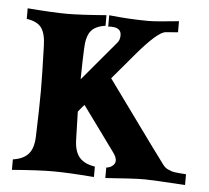

<svg xmlns="http://www.w3.org/2000/svg" viewBox="-42 -536 631 581"><g transform="rotate(5 273.5 -245.0)"><path d="M258.8 -489.7V-457.5Q227.1 -453.1 214.1 -435.8Q201.2 -418.5 200.2 -382.3Q198.7 -351.6 197.8 -289.6L299.3 -410.2Q306.6 -418.9 306.6 -432.6Q306.6 -438.5 304.7 -442.9Q302.7 -447.3 299.6 -449.7Q296.4 -452.1 292.7 -453.6Q289.1 -455.1 284.7 -455.6Q280.3 -456.1 277.3 -456.1Q274.4 -456.1 270.5 -456.1L267.1 -455.6V-490.2Q331.5 -483.4 387.2 -483.4Q411.1 -483.4 479 -490.7V-457L441.9 -454.1Q417.5 -452.1 354 -377Q347.7 -369.1 325.2 -342.8Q302.7 -316.4 289.6 -300.8L427.2 -111.3Q447.3 -84 469.7 -53.7Q473.1 -49.3 477.1 -45.9Q481 -42.5 486.6 -40.3Q492.2 -38.1 495.8 -36.6Q499.5 -35.2 506.8 -34.2Q514.2 -33.2 517.1 -33Q520 -32.7 529.1 -32Q538.1 -31.2 540.5 -31.2V1.5Q439 -4.9 417.5 -4.9Q382.8 -4.9 298.3 1.5V-30.3Q309.1 -31.2 317.1 -37.8Q325.2 -44.4 325.2 -53.7Q325.2 -64.5 314.5 -78.6Q301.3 -96.7 267.8 -142.8Q234.4 -189 216.3 -213.4Q212.9 -210 206.8 -202.6Q200.7 -195.3 197.8 -191.4Q198.2 -168.9 200.2 -106Q201.2 -70.8 216.3 -53Q231.4 -35.2 263.7 -30.3V1.5Q184.1 -4.9 139.2 -4.9Q94.2 -4.9 14.6 1.5V-30.3Q47.4 -35.2 62.3 -53Q77.1 -70.8 78.1 -106Q81.1 -196.8 81.1 -244.1Q81.1 -291.5 78.1 -382.3Q77.1 -418.5 64.2 -435.8Q51.3 -453.1 19.5 -457.5V-489.7Q98.6 -483.4 139.2 -483.4Q179.7 -483.4 258.8 -489.7Z"/></g></svg>

Font: Flanker
Style: Bold
Weight: 700
Designer: Flanker
Foundry: Flanker
Version: Version 2.021